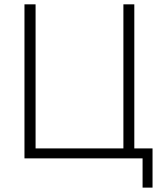

<svg xmlns="http://www.w3.org/2000/svg" viewBox="-20 -730 769 885"><path d="M637.2 134.8V0H92.8V-710H144V-45.9H548.8V-710H599.1V-45.9H683.1V134.8Z"/></svg>

Font: Rawline Light
Style: Regular
Weight: 300
Designer: Matt McInerney, Pablo Impallari, Rodrigo Fuenzalida
Foundry: Matt McInerney, Pablo Impallari, Rodrigo Fuenzalida
Version: Version 4.020;PS 004.020;hotconv 1.0.88;makeotf.lib2.5.64775